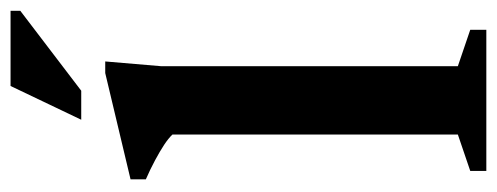

<svg xmlns="http://www.w3.org/2000/svg" viewBox="-309 -633 942 364"><g transform="rotate(-90 162.0 -451.0)"><path d="M218.5 -54 287.5 -30.5V0H20V-30.5L89 -54V-595Q82 -602.5 69.5 -610.8Q57 -619 40.2 -628Q23.5 -637 4 -645.5V-674.5L205.5 -722.5H227.5L218.5 -616.5ZM117 -768 181 -902H323.5V-883.5L172 -768Z"/></g></svg>

Font: Newsreader SemiBold
Style: Regular
Weight: 600
Designer: Hugues Gentile
Foundry: Production Type
Version: Version 1.003